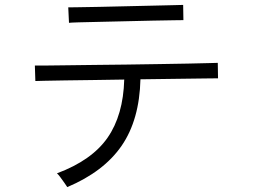

<svg xmlns="http://www.w3.org/2000/svg" viewBox="-20 -747 1040 782"><path d="M254 15Q251 10 242.5 -2Q234 -14 225.5 -25.5Q217 -37 212 -41Q354 -94 418 -186Q482 -278 486 -423Q420 -422 357.5 -421Q295 -420 244 -419.5Q193 -419 161 -418Q129 -417 124 -417L122 -480Q126 -480 158.5 -480Q191 -480 243.5 -481Q296 -482 360.5 -482.5Q425 -483 494 -484Q563 -485 627.5 -486Q692 -487 745 -488Q798 -489 830.5 -490Q863 -491 867 -491L868 -428Q863 -428 817.5 -427.5Q772 -427 702 -426Q632 -425 552 -424Q548 -259 475.5 -153.5Q403 -48 254 15ZM261 -654 258 -717Q262 -717 296.5 -717.5Q331 -718 383 -719Q435 -720 492.5 -721.5Q550 -723 601.5 -724Q653 -725 687.5 -726Q722 -727 726 -727L727 -665Q723 -665 688.5 -664.5Q654 -664 602.5 -663Q551 -662 494 -660.5Q437 -659 385.5 -658Q334 -657 300 -656Q266 -655 261 -654Z"/></svg>

Font: Zen Kaku Gothic New
Style: Regular
Weight: 400
Designer: Yoshimichi Ohira
Foundry: Positype
Version: Version 1.001